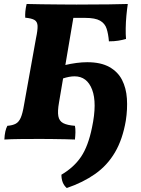

<svg xmlns="http://www.w3.org/2000/svg" viewBox="-20 -699 710 966"><path d="M2 3Q4 -42 17 -66Q43 -68 59 -76.5Q75 -85 84.5 -107Q94 -129 101 -172L161 -506Q170 -548 169 -569Q168 -590 153.5 -598.5Q139 -607 107 -610Q106 -624 107.5 -641Q109 -658 114 -679Q144 -678 190.5 -677.5Q237 -677 284.5 -676.5Q332 -676 365 -676Q470 -676 528 -677Q586 -678 623 -679Q619 -653 616 -621Q613 -589 612.5 -557.5Q612 -526 614 -503Q597 -498 576 -494.5Q555 -491 528 -491Q525 -528 516.5 -554.5Q508 -581 483.5 -595Q459 -609 409 -609H349L277 -184Q269 -139 273.5 -114.5Q278 -90 298 -79.5Q318 -69 357 -66Q360 -52 359.5 -33Q359 -14 357 3Q339 2 309 1.5Q279 1 245.5 0.5Q212 0 183 0Q135 0 83.5 0.5Q32 1 2 3ZM316 247Q289 224 289 180Q352 143 388 89.5Q424 36 443 -58Q469 -181 443.5 -248Q418 -315 355 -315Q329 -315 296 -304L304 -371Q368 -386 419 -386Q487 -386 530 -362Q573 -338 594 -297Q615 -256 618.5 -203Q622 -150 613 -92Q597 2 558.5 67.5Q520 133 459 176Q398 219 316 247Z"/></svg>

Font: Vollkorn ExtraBold
Style: Italic
Weight: 800
Italic angle: -11°
Designer: Friedrich Althausen
Foundry: Friedrich Althausen
Version: Version 5.000; ttfautohint (v1.8.3)